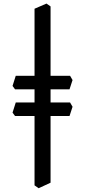

<svg xmlns="http://www.w3.org/2000/svg" viewBox="-20 -835 467 1053"><path d="M191.9 197.3 169.4 181.6V-787.1L234.9 -815.4L257.3 -799.8V167ZM361.3 -198.7H62.5L48.8 -217.3L66.4 -272.9H364.3L377.9 -249.5ZM361.3 -345.2H62.5L48.8 -363.8L66.4 -419.4H364.3L377.9 -396Z"/></svg>

Font: Kelvinch
Style: Bold
Weight: 700
Designer: Paul James Miller
Foundry: High-Logic / Made with FontCreator
Version: Version 3.501;March 28, 2021;FontCreator 13.0.0.2683 64-bit